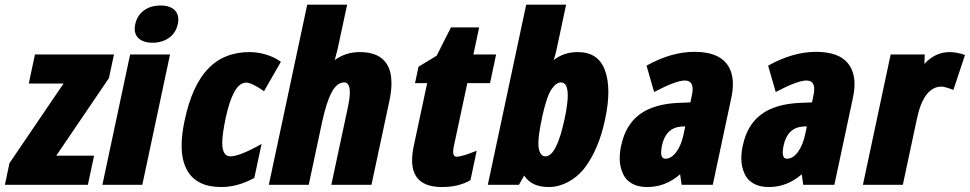

<svg xmlns="http://www.w3.org/2000/svg" viewBox="-59 -771 4045 801"><path d="M395.5 -445.3 175.8 -121.6H333.5L307.6 0H-38.6L-19.5 -90.3L206.1 -422.4H61L86.9 -543.9H416.5Z M671.4 -727.1Q685.1 -711.9 685.1 -689.9Q685.1 -680.7 682.6 -670.4Q675.3 -634.3 646.5 -613.5Q617.7 -592.8 577.4 -592.8Q537.1 -592.8 517.1 -613.3Q502.9 -627.9 502.9 -650.9Q502.9 -660.2 505.4 -670.4Q513.2 -706.5 541.3 -727.3Q569.3 -748 610.6 -748Q651.9 -748 671.4 -727.1ZM534.7 0H368.2L483.9 -543.9H650.4Z M868.2 -175.3Q868.2 -118.7 902.3 -118.7Q940.4 -118.7 1032.2 -170.4L1002 -28.8Q932.6 9.3 863.8 9.3Q760.3 9.3 721.2 -61.5Q698.7 -102.1 698.7 -164.1Q698.7 -210.4 711.4 -269Q741.7 -413.1 808.3 -483.4Q875 -553.7 982.4 -553.7Q1016.1 -553.7 1051.3 -543.2Q1086.4 -532.7 1112.8 -513.2L1042.5 -390.6Q990.7 -426.3 968.3 -426.3Q939.9 -426.3 918.7 -387.7Q897.5 -349.1 882.8 -280Q868.2 -210.9 868.2 -175.3Z M1442.4 -553.7Q1524.4 -553.7 1555.7 -502.4Q1574.2 -471.7 1574.2 -423.8Q1574.2 -392.1 1565.9 -352.1L1490.7 0H1323.2L1392.1 -322.3Q1400.4 -361.3 1400.4 -385.7Q1400.4 -427.2 1377 -427.2Q1346.7 -427.2 1324.7 -386Q1302.7 -344.7 1284.7 -261.7L1229 0H1062.5L1222.7 -751.5H1389.2L1352.1 -578.6Q1350.1 -566.9 1337.4 -520.5Q1383.3 -553.7 1442.4 -553.7Z M1785.2 9.3Q1660.2 9.3 1660.2 -102.5Q1660.2 -129.9 1667.5 -163.6L1723.1 -424.3H1672.4L1687 -492.7L1762.7 -538.6Q1770.5 -554.2 1822.3 -656.7H1939.9L1916 -543.9H2010.7L1985.4 -424.3H1890.6L1834 -159.2Q1831.5 -147 1831.5 -138.2Q1831.5 -117.2 1846.7 -117.2Q1867.7 -117.2 1929.7 -142.1L1903.8 -19.5Q1855 9.3 1785.2 9.3Z M2351.1 -553.7Q2437.5 -553.7 2464.8 -477.5Q2479 -439 2479 -387.7Q2479 -336.4 2465.3 -272.9Q2438.5 -145.5 2377.4 -66.9Q2347.7 -30.8 2309.1 -10.7Q2270.5 9.3 2229.5 9.3Q2158.7 9.3 2127.9 -38.6L2106 0H1976.1L2136.2 -751.5H2302.7L2264.2 -570.3L2258.8 -547.4L2251 -520.5Q2293.5 -553.7 2351.1 -553.7ZM2187 -172.4Q2187 -159.2 2189 -149.9Q2195.8 -118.7 2216.3 -118.7Q2263.2 -118.7 2296.4 -274.9Q2309.6 -336.4 2309.6 -373Q2309.6 -427.2 2280.8 -427.2Q2261.7 -427.2 2241.9 -398.7Q2222.2 -370.1 2203.6 -286.6L2201.2 -273.9Q2187 -208 2187 -172.4Z M2638.2 -497.1Q2741.2 -554.7 2837.9 -554.7Q2934.6 -554.7 2972.7 -504.9Q2998.5 -471.7 2998.5 -419.4Q2998.5 -393.1 2991.7 -361.8L2914.6 0H2784.7L2778.3 -43.9Q2717.8 9.3 2640.6 9.3Q2603 9.3 2577.4 -5.4Q2551.8 -20 2541 -43.9Q2526.4 -75.7 2526.4 -107.4Q2526.4 -139.2 2532.7 -164.6Q2551.3 -251 2610.1 -294.2Q2668.9 -337.4 2771 -341.8L2821.3 -343.8L2827.1 -372.1Q2830.6 -387.2 2830.6 -398.9Q2830.6 -435.1 2797.9 -435.1Q2761.2 -435.1 2669.9 -387.2ZM2699.2 -135.3Q2699.2 -108.9 2716.8 -108.9Q2741.7 -108.9 2762.5 -137Q2783.2 -165 2793 -211.4L2799.8 -243.7Q2793.9 -243.2 2783.2 -243.2Q2718.3 -237.8 2702.6 -163.6Q2699.2 -147 2699.2 -135.3Z M3145.5 -497.1Q3248.5 -554.7 3345.2 -554.7Q3441.9 -554.7 3480 -504.9Q3505.9 -471.7 3505.9 -419.4Q3505.9 -393.1 3499 -361.8L3421.9 0H3292L3285.6 -43.9Q3225.1 9.3 3147.9 9.3Q3110.4 9.3 3084.7 -5.4Q3059.1 -20 3048.3 -43.9Q3033.7 -75.7 3033.7 -107.4Q3033.7 -139.2 3040 -164.6Q3058.6 -251 3117.4 -294.2Q3176.3 -337.4 3278.3 -341.8L3328.6 -343.8L3334.5 -372.1Q3337.9 -387.2 3337.9 -398.9Q3337.9 -435.1 3305.2 -435.1Q3268.6 -435.1 3177.2 -387.2ZM3206.5 -135.3Q3206.5 -108.9 3224.1 -108.9Q3249 -108.9 3269.8 -137Q3290.5 -165 3300.3 -211.4L3307.1 -243.7Q3301.3 -243.2 3290.5 -243.2Q3225.6 -237.8 3210 -163.6Q3206.5 -147 3206.5 -135.3Z M3902.8 -553.7Q3933.1 -553.7 3966.8 -541.5L3918.5 -396Q3882.3 -409.7 3868.7 -409.7Q3832.5 -409.7 3806.6 -376.5Q3780.8 -343.3 3767.1 -279.3L3707.5 0H3541L3656.7 -543.9H3798.8L3797.4 -504.4Q3842.8 -553.7 3902.8 -553.7Z"/></svg>

Font: Open Sans Hebrew Condensed Extra Bold
Style: Italic
Weight: 800
Width: 3
Italic angle: -12°
Foundry: Ascender Corporation, Yanek Iontef
Version: Version 2.001;PS 002.001;hotconv 1.0.70;makeotf.lib2.5.58329